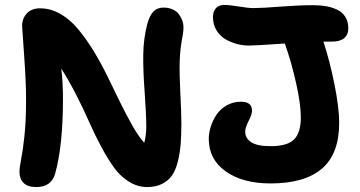

<svg xmlns="http://www.w3.org/2000/svg" viewBox="-20 -712 1463 780"><path d="M1079.1 33.2Q966.3 33.2 897.2 -15.6Q828.1 -64.5 828.1 -147.9Q828.1 -171.9 836.2 -197.5Q844.2 -223.1 859.6 -246.1Q875 -269 900.9 -283.9Q926.8 -298.8 959 -298.8Q1003.9 -298.8 1003.9 -262.2Q1003.9 -247.6 990 -220.7Q976.1 -193.8 976.1 -176.8Q976.1 -150.9 1000.2 -134.5Q1024.4 -118.2 1079.1 -118.2Q1147 -118.2 1174.6 -145.5Q1202.1 -172.9 1202.1 -234.9Q1202.1 -288.1 1183.3 -372.6Q1164.6 -457 1137.2 -535.2Q1015.6 -526.9 991.2 -526.9Q967.3 -526.9 942.9 -533.2Q918.5 -539.6 896 -552.5Q873.5 -565.4 859.4 -588.9Q845.2 -612.3 845.2 -642.1Q845.2 -665 856.9 -678.5Q868.7 -691.9 890.1 -691.9Q913.1 -691.9 950.9 -685.5Q988.8 -679.2 1008.8 -679.2Q1044.4 -679.2 1119.4 -685.1Q1194.3 -690.9 1252.9 -690.9Q1280.3 -690.9 1303.5 -687Q1326.7 -683.1 1348.4 -673.3Q1370.1 -663.6 1382.6 -644Q1395 -624.5 1395 -597.2Q1395 -570.8 1378.2 -556.9Q1361.3 -543 1329.1 -543H1293.9Q1319.8 -463.9 1338.9 -368.7Q1357.9 -273.4 1357.9 -212.9Q1357.9 -86.9 1287.8 -26.9Q1217.8 33.2 1079.1 33.2ZM127.9 47.9Q92.8 47.9 75.9 31.2Q59.1 14.6 59.1 -13.2Q59.1 -32.2 65.7 -64.2Q72.3 -96.2 79.1 -157.7Q85.9 -219.2 85.9 -310.1Q85.9 -377.9 77.9 -488.8Q69.8 -599.6 69.8 -606Q69.8 -637.2 89.1 -657.7Q108.4 -678.2 143.1 -678.2Q186 -678.2 226.1 -655Q266.1 -631.8 298.8 -592Q331.5 -552.2 361.1 -503.7Q390.6 -455.1 417.5 -400.1Q444.3 -345.2 468 -296.4Q491.7 -247.6 517.6 -202.1Q543.5 -156.7 565.9 -131.8Q574.2 -160.6 574.2 -196.8Q574.2 -250.5 567.6 -338.6Q561 -426.8 562 -491Q563 -555.2 578.1 -613.8Q587.9 -649.4 603.5 -665.3Q619.1 -681.2 644 -681.2Q665 -681.2 681.2 -673.8Q697.3 -666.5 706.1 -655Q714.8 -643.6 720.2 -629.2Q725.6 -614.7 725.3 -600.3Q725.1 -585.9 723.1 -573.2Q711.4 -515.1 710 -462.6Q708.5 -410.2 712.6 -334Q716.8 -257.8 716.8 -210Q716.8 -161.1 713.9 -125.5Q710.9 -89.8 702.4 -55.4Q693.8 -21 679 0.5Q664.1 22 638.7 34.9Q613.3 47.9 578.1 47.9Q538.6 47.9 503.9 26.1Q469.2 4.4 444.1 -30Q418.9 -64.5 391.6 -115.2Q364.3 -166 342.8 -215.3Q321.3 -264.6 290 -325.9Q258.8 -387.2 229 -433.1Q235.8 -377.4 235.8 -310.1Q235.8 -120.6 204.1 -6.8Q188.5 47.9 127.9 47.9Z"/></svg>

Font: Shantell Sans Bouncy
Style: Bold
Weight: 700
Designer: Stephen Nixon, Anya Danilova, Shantell Martin
Foundry: Arrow Type
Version: Version 1.006;[9816181b4]